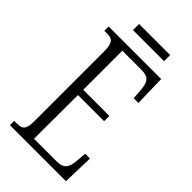

<svg xmlns="http://www.w3.org/2000/svg" viewBox="-253 -908 982 982"><g transform="rotate(45 238.0 -416.5)"><path d="M133 -789H358V-833H133ZM32 0H437L442 -169H407L403 -115C398 -63 386 -38 329 -38H168L169 -355H358V-393H169V-676H306C364 -676 375 -651 379 -590L382 -545H416L412 -714H32V-683H49C89 -683 106 -673 106 -604V-107C106 -42 91 -31 49 -31H32Z"/></g></svg>

Font: Noto Serif Myanmar ExtraCondensed Light
Style: Regular
Weight: 300
Width: 2
Designer: Ben Mitchell and the Monotype Design Team
Foundry: Monotype Imaging Inc.
Version: Version 2.106